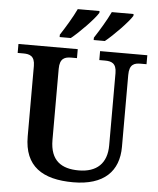

<svg xmlns="http://www.w3.org/2000/svg" viewBox="-61 -983 859 1045"><g transform="rotate(5 368.0 -460.5)"><path d="M422 -784V-771H483C528 -807 605 -886 626 -921V-931H507C486 -886 450 -827 422 -784ZM236 -784V-771H297C342 -807 419 -886 440 -921V-931H321C300 -886 264 -827 236 -784ZM378 10C546 10 626 -72 626 -205V-598C626 -657 654 -665 688 -665H720V-714H462V-665H493C527 -665 556 -657 556 -602V-207C556 -109 501 -57 402 -57C309 -57 246 -96 246 -210V-598C246 -657 275 -665 309 -665H340V-714H16V-665H47C81 -665 110 -657 110 -602V-217C110 -54 210 10 378 10Z"/></g></svg>

Font: Noto Serif Tamil SemiBold
Style: Italic
Weight: 600
Italic angle: -12°
Designer: Indian Type Foundry, Tom Grace, and the Monotype Design Team
Foundry: Monotype Imaging Inc.
Version: Version 2.003